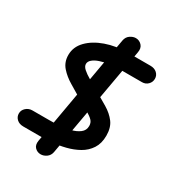

<svg xmlns="http://www.w3.org/2000/svg" viewBox="-175 -758 867 945"><g transform="rotate(30 258.5 -285.0)"><path d="M153 4H57Q34 4 20 -9Q6 -22 6 -41Q6 -60 21 -73.5Q36 -87 57 -87H153Q176 -87 207 -89Q238 -91 267.5 -98Q297 -105 317 -120Q337 -135 337 -160Q337 -179 325.5 -191Q314 -203 291 -216.5Q268 -230 231 -251Q195 -273 158.5 -294.5Q122 -316 97.5 -344Q73 -372 73 -412Q73 -458 107 -493Q141 -528 197.5 -548Q254 -568 321 -568H450Q473 -568 487 -555Q501 -542 501 -523Q501 -504 487.5 -490.5Q474 -477 454 -477H320Q295 -477 268.5 -473Q242 -469 219.5 -461.5Q197 -454 183.5 -442.5Q170 -431 170 -417Q170 -403 185 -389.5Q200 -376 225 -361.5Q250 -347 281 -329Q321 -306 356 -285Q391 -264 412.5 -235.5Q434 -207 434 -161Q434 -117 414.5 -87Q395 -57 363 -39Q331 -21 293 -11.5Q255 -2 218.5 1Q182 4 153 4ZM363 -594 251 38Q247 58 231.5 69Q216 80 199 80Q180 80 166.5 66.5Q153 53 157 28L268 -606Q272 -628 288 -639Q304 -650 320 -650Q340 -650 354 -635Q368 -620 363 -594Z"/></g></svg>

Font: Edu QLD Beginners
Style: Regular
Weight: 400
Designer: Tina and Corey Anderson
Foundry: Google for Education
Version: Version 1.001